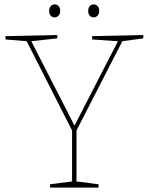

<svg xmlns="http://www.w3.org/2000/svg" viewBox="-20 -851 675 871"><path d="M630 -677 535 -664 327 -259V-28L427 -15V0H207V-15L307 -28V-259L101 -664L5 -672V-687L240 -692V-677L122 -664L318 -281L515 -664L398 -672V-687L630 -692ZM203 -801Q203 -815 210 -823Q217 -831 228 -831Q239 -831 246 -823Q253 -815 253 -801Q253 -788 245.5 -780Q238 -772 228 -772Q217 -772 210 -780Q203 -788 203 -801ZM380 -801Q380 -815 387 -823Q394 -831 405 -831Q416 -831 423 -823Q430 -815 430 -801Q430 -788 422.5 -780Q415 -772 405 -772Q394 -772 387 -780Q380 -788 380 -801Z"/></svg>

Font: Bitter Pro Thin
Style: Regular
Weight: 250
Designer: Sol Matas, and Bitter project Authors
Foundry: Sol Matas
Version: Version 1.010